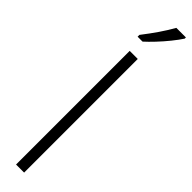

<svg xmlns="http://www.w3.org/2000/svg" viewBox="-348 -950 908 908"><g transform="rotate(45 105.5 -496.5)"><path d="M122 0H68V-760H122ZM211 -985Q196 -962 173 -933.5Q150 -905 125 -878.5Q100 -852 80 -834H47V-846Q78 -886 102 -921Q126 -956 147 -993H211Z"/></g></svg>

Font: Noto Sans Sinhala ExtraCondensed Light
Style: Regular
Weight: 300
Width: 2
Designer: Jelle Bosma - Monotype Design Team
Foundry: Monotype Imaging Inc.
Version: Version 2.006; ttfautohint (v1.8.4.7-5d5b)